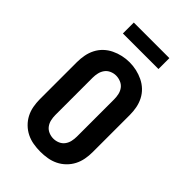

<svg xmlns="http://www.w3.org/2000/svg" viewBox="-272 -1034 1145 1145"><g transform="rotate(45 300.0 -461.5)"><path d="M300 8Q270 8 240.5 3Q211 -2 184.5 -15Q158 -28 136.5 -49Q115 -70 101.5 -96Q88 -122 82.5 -151.5Q77 -181 77 -210V-525Q77 -554 82.5 -583.5Q88 -613 101.5 -639.5Q115 -666 136.5 -686.5Q158 -707 185 -720Q212 -733 241 -739.5Q270 -746 300 -746Q330 -746 359 -739.5Q388 -733 415 -720Q442 -707 463.5 -686.5Q485 -666 498.5 -639.5Q512 -613 517.5 -583.5Q523 -554 523 -525V-210Q523 -181 517.5 -151.5Q512 -122 498.5 -96Q485 -70 463.5 -49Q442 -28 415.5 -15Q389 -2 359.5 3Q330 8 300 8ZM300 -102Q320 -102 339 -110Q358 -118 370 -134Q382 -150 386.5 -170Q391 -190 391 -210V-525Q391 -545 386.5 -565Q382 -585 370 -601Q358 -617 338.5 -625Q319 -633 299 -633Q279 -633 260 -624.5Q241 -616 229.5 -600Q218 -584 213.5 -564.5Q209 -545 209 -525V-210Q209 -190 213.5 -170Q218 -150 230 -134Q242 -118 261 -110Q280 -102 300 -102ZM150 -839V-931H450V-839Z"/></g></svg>

Font: Iosevka Slab XBdEx
Style: Regular
Weight: 800
Width: 7
Monospace: yes
Designer: Belleve Invis
Foundry: Belleve Invis
Version: Version 11.1.0; ttfautohint (v1.8.3)